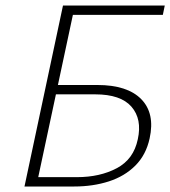

<svg xmlns="http://www.w3.org/2000/svg" viewBox="-20 -678 619 698"><path d="M69 0 209 -658H579L572 -624H245L119 -34H260Q343 -34 404.5 -66.5Q466 -99 481 -172Q497 -245 458 -290Q419 -335 326 -335H168L175 -369H334Q443 -369 493.5 -317.5Q544 -266 524 -175Q511 -115 472 -76Q433 -37 375.5 -18.5Q318 0 250 0Z"/></svg>

Font: Ysabeau Infant ExtraLight
Style: Italic
Weight: 250
Italic angle: -12°
Designer: Christian Thalmann (Catharsis Fonts)
Version: Version 2.001;gftools[0.9.30]; featfreeze: ss01,ss02,lnum